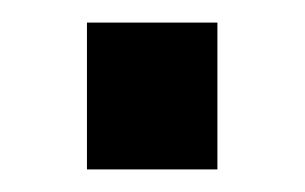

<svg xmlns="http://www.w3.org/2000/svg" viewBox="-20 -363 270 170"><path d="M57 -213V-343H172.5V-213Z"/></svg>

Font: Cabin
Style: Regular
Weight: 400
Width: 4
Designer: Pablo Impallari
Foundry: Pablo Impallari. http://www.impallari.com Igino Marini. http://www.ikern.com
Version: Version 3.001